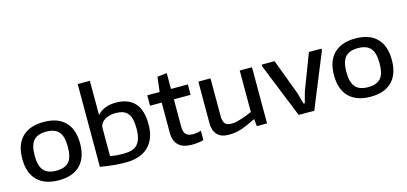

<svg xmlns="http://www.w3.org/2000/svg" viewBox="-68 -1290 3781 1783"><g transform="rotate(-15 1822.0 -398.5)"><path d="M324 10Q189 10 117 -62Q45 -134 45 -270Q45 -406 117 -478Q189 -550 324 -550Q459 -550 530 -478Q601 -406 601 -270Q601 -134 530 -62Q459 10 324 10ZM324 -82Q408 -82 445.5 -126Q483 -170 483 -270Q483 -369 445.5 -413Q408 -457 324 -457Q240 -457 202 -413Q164 -369 164 -270Q164 -171 202 -126.5Q240 -82 324 -82Z M969 11Q919 11 861.5 6.5Q804 2 722 -12V-808H839V-479Q902 -550 1019 -550Q1137 -550 1199 -483Q1261 -416 1261 -276Q1261 -203 1240 -149Q1219 -95 1180.5 -59.5Q1142 -24 1088 -6.5Q1034 11 969 11ZM967 -73Q1012 -73 1045.5 -83Q1079 -93 1100.5 -116.5Q1122 -140 1132.5 -177.5Q1143 -215 1143 -269Q1143 -321 1134.5 -357Q1126 -393 1107 -415Q1088 -437 1059 -447Q1030 -457 989 -457Q958 -457 931 -449.5Q904 -442 883.5 -428.5Q863 -415 851 -395.5Q839 -376 839 -351V-83Q862 -79 895.5 -76Q929 -73 967 -73Z M1601 11Q1517 11 1474 -30Q1431 -71 1431 -151V-440H1319V-540H1438L1455 -682L1547 -692V-540H1709V-440H1548V-177Q1548 -126 1569.5 -103.5Q1591 -81 1640 -81Q1675 -81 1715 -94V-3Q1690 4 1660 7.5Q1630 11 1601 11Z M1956 10Q1884 10 1847 -29Q1810 -68 1810 -141V-540H1927V-178Q1927 -127 1945.5 -105Q1964 -83 2007 -83Q2031 -83 2056.5 -88.5Q2082 -94 2108.5 -102.5Q2135 -111 2160 -121.5Q2185 -132 2208 -141V-540H2326V0H2228L2221 -68H2217Q2173 -47 2140.5 -32.5Q2108 -18 2079 -8.5Q2050 1 2021 5.5Q1992 10 1956 10Z M2419 -524V-540H2543L2672 -196L2701 -90H2713L2742 -196L2873 -540H2994V-524L2780 0H2630Z M3321 10Q3186 10 3114 -62Q3042 -134 3042 -270Q3042 -406 3114 -478Q3186 -550 3321 -550Q3456 -550 3527 -478Q3598 -406 3598 -270Q3598 -134 3527 -62Q3456 10 3321 10ZM3321 -82Q3405 -82 3442.5 -126Q3480 -170 3480 -270Q3480 -369 3442.5 -413Q3405 -457 3321 -457Q3237 -457 3199 -413Q3161 -369 3161 -270Q3161 -171 3199 -126.5Q3237 -82 3321 -82Z"/></g></svg>

Font: Encode Sans Wide
Style: Medium
Weight: 500
Designer: Pablo Impallari, Andres Torresi
Foundry: Pablo Impallari, Andres Torresi
Version: Version 1.000; ttfautohint (v1.00) -l 8 -r 50 -G 200 -x 14 -